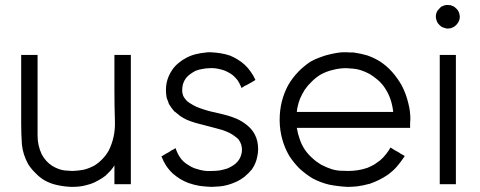

<svg xmlns="http://www.w3.org/2000/svg" viewBox="-20 -727 1916 766"><path d="M436.5 -67.4Q429.7 -55.7 420.9 -45.9Q411.1 -36.1 401.4 -26.4Q387.7 -15.6 373 -7.8Q358.4 1 341.8 6.8Q341.8 6.8 320.3 12.7Q298.8 18.6 265.6 18.6Q236.3 17.6 210 11.7Q183.6 6.8 157.2 -7.8Q137.7 -19.5 122.1 -36.1Q105.5 -51.8 92.8 -71.3Q71.3 -110.4 67.4 -150.4Q64.5 -191.4 64.5 -234.4Q64.5 -260.7 64.5 -287.1Q64.5 -313.5 64.5 -338.9Q64.5 -364.3 64.5 -388.7Q64.5 -413.1 64.5 -438.5Q64.5 -455.1 64.5 -472.7Q64.5 -490.2 64.5 -507.8Q65.4 -507.8 67.4 -507.8Q69.3 -507.8 71.3 -507.8Q77.1 -507.8 83 -507.8Q88.9 -507.8 94.7 -507.8Q98.6 -507.8 102.5 -507.8Q106.4 -507.8 110.4 -507.8Q115.2 -507.8 120.1 -507.8Q125 -507.8 129.9 -507.8Q129.9 -505.9 129.9 -503.9Q129.9 -502 129.9 -500Q129.9 -464.8 129.9 -429.7Q129.9 -393.6 129.9 -358.4Q129.9 -334 129.9 -310.5Q129.9 -286.1 129.9 -261.7Q129.9 -223.6 129.9 -185.5Q129.9 -146.5 146.5 -111.3Q154.3 -96.7 165 -85Q175.8 -73.2 189.5 -64.5Q214.8 -49.8 238.3 -46.9Q261.7 -44.9 269.5 -44.9Q293 -45.9 313.5 -49.8Q334 -54.7 354.5 -65.4Q373 -76.2 387.7 -91.8Q402.3 -106.4 413.1 -125Q440.4 -178.7 438.5 -242.2Q436.5 -305.7 436.5 -363.3Q436.5 -384.8 436.5 -405.3Q436.5 -426.8 436.5 -447.3Q436.5 -462.9 436.5 -477.5Q436.5 -492.2 436.5 -507.8Q438.5 -507.8 440.4 -507.8Q442.4 -507.8 444.3 -507.8Q446.3 -507.8 448.2 -507.8Q450.2 -507.8 451.2 -507.8Q455.1 -507.8 459 -507.8Q462.9 -507.8 466.8 -507.8Q470.7 -507.8 474.6 -507.8Q478.5 -507.8 482.4 -507.8Q487.3 -507.8 492.2 -507.8Q497.1 -507.8 502 -507.8Q502 -505.9 502 -503.9Q502 -502 502 -500Q502 -443.4 502 -386.7Q502 -329.1 502 -272.5Q502 -233.4 502 -194.3Q502 -155.3 502 -116.2Q502 -85.9 502 -54.7Q502 -23.4 502 7.8Q500 7.8 498 7.8Q496.1 7.8 494.1 7.8Q489.3 7.8 483.4 7.8Q477.5 7.8 471.7 7.8Q467.8 7.8 463.9 7.8Q460 7.8 456.1 7.8Q451.2 7.8 446.3 7.8Q441.4 7.8 436.5 7.8Q436.5 5.9 436.5 3.9Q436.5 2 436.5 0Q436.5 -10.7 436.5 -21.5Q436.5 -32.2 436.5 -43Q436.5 -47.9 436.5 -52.7Q436.5 -57.6 436.5 -62.5Q436.5 -64.5 436.5 -65.4Q436.5 -66.4 436.5 -67.4Z M819.3 -518.6Q839.8 -517.6 859.4 -514.6Q878.9 -511.7 898.4 -504.9Q915 -498 928.7 -489.3Q943.4 -480.5 956.1 -468.8Q970.7 -455.1 980.5 -440.4Q991.2 -425.8 999 -408.2Q997.1 -407.2 996.1 -406.2Q994.1 -405.3 993.2 -404.3Q988.3 -401.4 983.4 -398.4Q977.5 -395.5 972.7 -392.6Q969.7 -390.6 965.8 -388.7Q962.9 -386.7 959 -385.7Q955.1 -382.8 951.2 -380.9Q947.3 -378.9 943.4 -376Q943.4 -376 943.4 -376Q942.4 -378.9 940.4 -383.8Q934.6 -396.5 927.7 -407.2Q919.9 -417 910.2 -425.8Q901.4 -432.6 892.6 -437.5Q883.8 -442.4 874 -446.3Q849.6 -454.1 831.1 -455.1Q812.5 -455.1 819.3 -455.1Q803.7 -455.1 789.1 -452.1Q774.4 -450.2 759.8 -444.3Q749 -438.5 739.3 -431.6Q729.5 -424.8 721.7 -415Q713.9 -404.3 710 -391.6Q707 -378.9 707 -369.1Q707 -367.2 707 -365.2Q707 -363.3 707 -361.3Q708 -352.5 710.9 -344.7Q714.8 -336.9 719.7 -331.1Q728.5 -320.3 739.3 -314.5Q750 -307.6 761.7 -301.8Q792 -289.1 825.2 -281.2Q857.4 -274.4 889.6 -265.6Q898.4 -262.7 907.2 -259.8Q916 -256.8 924.8 -252.9Q946.3 -243.2 965.8 -227.5Q985.4 -211.9 997.1 -189.5Q1000 -182.6 1002.9 -175.8Q1004.9 -168.9 1006.8 -162.1Q1009.8 -146.5 1009.8 -131.8Q1009.8 -118.2 1006.8 -104.5Q1002 -76.2 985.4 -51.8Q971.7 -35.2 956.1 -22.5Q940.4 -9.8 920.9 -1Q887.7 13.7 857.4 16.6Q827.1 18.6 823.2 18.6Q799.8 17.6 776.4 14.6Q753.9 10.7 731.4 2.9Q713.9 -3.9 699.2 -12.7Q683.6 -22.5 669.9 -34.2Q654.3 -48.8 642.6 -66.4Q631.8 -83 624 -103.5Q625 -104.5 627 -104.5Q627.9 -105.5 629.9 -106.4Q634.8 -109.4 639.6 -112.3Q645.5 -115.2 650.4 -118.2Q653.3 -120.1 657.2 -122.1Q660.2 -125 664.1 -127Q668 -128.9 671.9 -130.9Q675.8 -133.8 679.7 -135.7Q680.7 -135.7 680.7 -135.7Q681.6 -132.8 683.6 -127Q688.5 -114.3 695.3 -103.5Q702.1 -91.8 712.9 -82Q722.7 -73.2 733.4 -67.4Q743.2 -60.5 755.9 -55.7Q767.6 -51.8 779.3 -48.8Q792 -45.9 803.7 -44.9Q806.6 -44.9 808.6 -44.9Q810.5 -44.9 813.5 -44.9Q814.5 -44.9 818.4 -44.9Q822.3 -44.9 823.2 -44.9Q839.8 -44.9 855.5 -46.9Q871.1 -49.8 886.7 -54.7Q898.4 -59.6 909.2 -66.4Q918.9 -72.3 927.7 -82Q943.4 -100.6 945.3 -126Q946.3 -151.4 931.6 -170.9Q923.8 -178.7 915 -184.6Q906.2 -191.4 896.5 -196.3Q879.9 -204.1 868.2 -208Q856.4 -211.9 843.8 -214.8Q823.2 -219.7 802.7 -225.6Q782.2 -230.5 761.7 -236.3Q752.9 -239.3 743.2 -242.2Q734.4 -245.1 725.6 -249Q701.2 -260.7 688.5 -272.5Q675.8 -283.2 674.8 -283.2Q668.9 -290 664.1 -296.9Q659.2 -303.7 654.3 -311.5Q651.4 -318.4 649.4 -325.2Q646.5 -331.1 644.5 -338.9Q639.6 -368.2 644.5 -395.5Q650.4 -423.8 667 -448.2Q677.7 -463.9 692.4 -475.6Q706.1 -487.3 722.7 -496.1Q741.2 -505.9 760.7 -510.7Q780.3 -515.6 801.8 -517.6Q804.7 -517.6 811.5 -518.6Q819.3 -518.6 819.3 -518.6Z M1164.1 -216.8Q1168 -193.4 1175.8 -171.9Q1182.6 -150.4 1196.3 -129.9Q1209 -111.3 1225.6 -96.7Q1241.2 -82 1260.7 -70.3Q1304.7 -46.9 1338.9 -45.9Q1374 -44.9 1367.2 -44.9Q1387.7 -44.9 1407.2 -47.9Q1426.8 -50.8 1446.3 -57.6Q1460 -63.5 1472.7 -70.3Q1484.4 -78.1 1496.1 -86.9Q1509.8 -98.6 1519.5 -111.3Q1529.3 -123 1538.1 -138.7Q1539.1 -137.7 1541 -136.7Q1543 -135.7 1543.9 -134.8Q1549.8 -130.9 1554.7 -127.9Q1560.5 -125 1565.4 -122.1Q1569.3 -120.1 1572.3 -118.2Q1576.2 -115.2 1579.1 -113.3Q1583 -111.3 1586.9 -109.4Q1590.8 -106.4 1594.7 -104.5Q1593.8 -102.5 1592.8 -101.6Q1591.8 -99.6 1590.8 -98.6Q1577.1 -78.1 1562.5 -61.5Q1547.9 -44.9 1528.3 -30.3Q1510.7 -18.6 1493.2 -9.8Q1475.6 -1 1456.1 5.9Q1426.8 13.7 1404.3 16.6Q1381.8 18.6 1366.2 18.6Q1328.1 16.6 1293.9 9.8Q1259.8 2 1226.6 -15.6Q1198.2 -33.2 1174.8 -54.7Q1152.3 -77.1 1133.8 -105.5Q1096.7 -169.9 1095.7 -246.1Q1095.7 -248 1095.7 -249Q1095.7 -324.2 1129.9 -387.7Q1146.5 -416 1168.9 -439.5Q1190.4 -461.9 1217.8 -480.5Q1238.3 -492.2 1258.8 -499Q1279.3 -506.8 1297.9 -510.7Q1332 -518.6 1352.5 -518.6Q1373 -518.6 1362.3 -518.6Q1369.1 -518.6 1377 -517.6Q1383.8 -517.6 1390.6 -517.6Q1418.9 -513.7 1445.3 -505.9Q1470.7 -497.1 1495.1 -482.4Q1523.4 -463.9 1544.9 -439.5Q1566.4 -415 1583 -385.7Q1600.6 -351.6 1609.4 -313.5Q1617.2 -283.2 1617.2 -252Q1617.2 -244.1 1616.2 -237.3Q1616.2 -234.4 1616.2 -232.4Q1616.2 -230.5 1616.2 -228.5Q1616.2 -225.6 1616.2 -222.7Q1616.2 -219.7 1616.2 -216.8Q1614.3 -216.8 1612.3 -216.8Q1610.4 -216.8 1608.4 -216.8Q1553.7 -216.8 1499 -216.8Q1444.3 -216.8 1389.6 -216.8Q1353.5 -216.8 1317.4 -216.8Q1281.2 -216.8 1245.1 -216.8Q1235.4 -216.8 1224.6 -216.8Q1213.9 -216.8 1203.1 -216.8Q1193.4 -216.8 1183.6 -216.8Q1173.8 -216.8 1164.1 -216.8ZM1164.1 -280.3Q1186.5 -280.3 1209 -280.3Q1231.4 -280.3 1252.9 -280.3Q1287.1 -280.3 1320.3 -280.3Q1354.5 -280.3 1387.7 -280.3Q1428.7 -280.3 1468.8 -280.3Q1508.8 -280.3 1548.8 -280.3Q1545.9 -306.6 1538.1 -330.1Q1530.3 -353.5 1515.6 -376Q1503.9 -393.6 1488.3 -407.2Q1472.7 -420.9 1455.1 -431.6Q1418 -451.2 1388.7 -453.1Q1359.4 -455.1 1362.3 -455.1Q1334 -455.1 1308.6 -448.2Q1282.2 -442.4 1257.8 -428.7Q1239.3 -417 1223.6 -401.4Q1208 -386.7 1195.3 -368.2Q1184.6 -350.6 1176.8 -333Q1169.9 -314.5 1166 -294.9Q1165 -291 1165 -287.1Q1164.1 -284.2 1164.1 -280.3Z M1766.6 -613.3Q1765.6 -613.3 1764.6 -613.3Q1762.7 -613.3 1761.7 -613.3Q1756.8 -614.3 1752 -616.2Q1748 -617.2 1743.2 -619.1Q1738.3 -623 1734.4 -626Q1730.5 -629.9 1726.6 -634.8Q1719.7 -646.5 1718.8 -660.2Q1718.8 -673.8 1725.6 -684.6Q1729.5 -689.5 1733.4 -693.4Q1737.3 -698.2 1742.2 -701.2Q1752 -706.1 1759.8 -707Q1768.6 -707 1766.6 -707Q1772.5 -707 1778.3 -706.1Q1784.2 -704.1 1790 -701.2Q1794.9 -698.2 1798.8 -694.3Q1803.7 -690.4 1806.6 -685.5Q1812.5 -676.8 1813.5 -667Q1814.5 -664.1 1814.5 -660.2Q1814.5 -654.3 1812.5 -647.5Q1811.5 -644.5 1810.5 -642.6Q1809.6 -639.6 1807.6 -636.7Q1805.7 -633.8 1803.7 -631.8Q1801.8 -628.9 1799.8 -627Q1799.8 -627 1799.8 -627Q1799.8 -627 1799.8 -627Q1796.9 -624 1793.9 -622.1Q1792 -620.1 1789.1 -619.1Q1786.1 -617.2 1783.2 -616.2Q1780.3 -615.2 1777.3 -614.3Q1772.5 -613.3 1769.5 -613.3Q1766.6 -613.3 1766.6 -613.3ZM1734.4 0Q1734.4 -17.6 1734.4 -36.1Q1734.4 -53.7 1734.4 -71.3Q1734.4 -110.4 1734.4 -149.4Q1734.4 -188.5 1734.4 -227.5Q1734.4 -266.6 1734.4 -305.7Q1734.4 -344.7 1734.4 -383.8Q1734.4 -414.1 1734.4 -445.3Q1734.4 -476.6 1734.4 -507.8Q1736.3 -507.8 1738.3 -507.8Q1740.2 -507.8 1741.2 -507.8Q1747.1 -507.8 1752.9 -507.8Q1758.8 -507.8 1764.6 -507.8Q1768.6 -507.8 1772.5 -507.8Q1776.4 -507.8 1780.3 -507.8Q1785.2 -507.8 1790 -507.8Q1793.9 -507.8 1798.8 -507.8Q1798.8 -505.9 1798.8 -503.9Q1798.8 -502 1798.8 -500Q1798.8 -443.4 1798.8 -386.7Q1798.8 -329.1 1798.8 -272.5Q1798.8 -233.4 1798.8 -194.3Q1798.8 -155.3 1798.8 -116.2Q1798.8 -85.9 1798.8 -54.7Q1798.8 -23.4 1798.8 7.8Q1796.9 7.8 1794.9 7.8Q1793.9 7.8 1792 7.8Q1786.1 7.8 1780.3 7.8Q1774.4 7.8 1768.6 7.8Q1764.6 7.8 1760.7 7.8Q1756.8 7.8 1752.9 7.8Q1748 7.8 1744.1 7.8Q1739.3 7.8 1734.4 7.8Q1734.4 5.9 1734.4 3.9Q1734.4 2 1734.4 0Z"/></svg>

Font: LeFont
Style: Light
Weight: 300
Designer: Leryon MEDIA
Version: Version 1.0